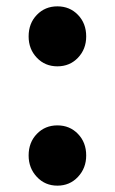

<svg xmlns="http://www.w3.org/2000/svg" viewBox="-20 -577 365 611"><path d="M162.6 -365.9Q123.4 -365.9 97.3 -393.2Q71.1 -420.6 71.1 -461.1Q71.1 -502.6 97.3 -529.7Q123.4 -556.8 162.6 -556.8Q202 -556.8 228.1 -529.7Q254.3 -502.6 254.3 -461.1Q254.3 -420.6 228.1 -393.2Q202 -365.9 162.6 -365.9ZM162.6 13.8Q123.4 13.8 97.3 -14.1Q71.1 -42 71.1 -82.3Q71.1 -123.8 97.3 -150.9Q123.4 -178 162.6 -178Q202 -178 228.1 -150.9Q254.3 -123.8 254.3 -82.3Q254.3 -42 228.1 -14.1Q202 13.8 162.6 13.8Z"/></svg>

Font: Noto Sans KR Thin
Style: Regular
Weight: 100
Designer: Ryoko NISHIZUKA 西塚涼子 (kana, bopomofo & ideographs); Paul D. Hunt (Latin, Greek & Cyrillic); Sandoll Communications 산돌커뮤니
Foundry: Adobe
Version: Version 2.004-H2;hotconv 1.0.118;makeotfexe 2.5.65603